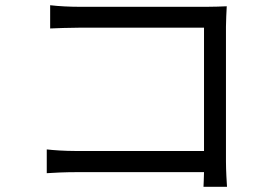

<svg xmlns="http://www.w3.org/2000/svg" viewBox="-20 -706 1040 735"><path d="M172 -686V-597C195 -598 245 -600 282 -600H761V-128H270C228 -128 185 -131 159 -134V-43C186 -45 231 -47 272 -47H761C760 -23 760 -2 759 9H849C848 -7 845 -52 845 -88V-604C845 -628 847 -659 848 -682C828 -681 798 -680 774 -680H281C249 -680 205 -682 172 -686Z"/></svg>

Font: Source Han Sans TC
Style: Regular
Weight: 400
Designer: Ryoko NISHIZUKA 西塚涼子 (kana, bopomofo & ideographs); Paul D. Hunt (Latin, Greek & Cyrillic); Sandoll Communications 산돌커뮤니
Foundry: Adobe
Version: Version 2.002;hotconv 1.0.116;makeotfexe 2.5.65601